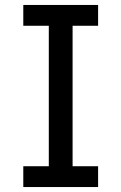

<svg xmlns="http://www.w3.org/2000/svg" viewBox="-20 -755 490 775"><path d="M74 0V-84H177V-651H74V-735H376V-651H273V-84H376V0Z"/></svg>

Font: Iosevka Etoile Medium
Style: Regular
Weight: 500
Designer: Belleve Invis
Foundry: Belleve Invis
Version: Version 22.1.2; ttfautohint (v1.8.4)